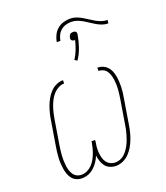

<svg xmlns="http://www.w3.org/2000/svg" viewBox="-151 -935 902 1046"><g transform="rotate(-20 300.0 -412.0)"><path d="M144 8Q127 8 112 1.5Q97 -5 87.5 -17Q78 -29 72.5 -44Q67 -59 64.5 -75Q62 -91 61 -107.5Q60 -124 61 -141Q62 -158 64 -175Q66 -192 69 -208L92 -348Q95 -368 100 -387.5Q105 -407 112 -426Q119 -445 129.5 -463.5Q140 -482 155 -497.5Q170 -513 189 -521.5Q208 -530 228 -530V-511Q211 -511 194 -502Q177 -493 164.5 -479Q152 -465 143.5 -448.5Q135 -432 129 -414.5Q123 -397 119 -380Q115 -363 112 -345L89 -205Q87 -191 85 -176Q83 -161 82 -146.5Q81 -132 81.5 -117.5Q82 -103 83.5 -88.5Q85 -74 89 -60.5Q93 -47 100.5 -35.5Q108 -24 120.5 -17.5Q133 -11 147 -11Q164 -11 179.5 -18Q195 -25 207.5 -37.5Q220 -50 228.5 -65Q237 -80 243 -95.5Q249 -111 253 -127Q257 -143 260 -159V-164H281V-159Q278 -143 276.5 -127Q275 -111 276 -95.5Q277 -80 280.5 -65Q284 -50 292.5 -37.5Q301 -25 314.5 -18Q328 -11 344 -11Q357 -11 371 -16Q385 -21 396 -31Q407 -41 415.5 -53Q424 -65 430.5 -77.5Q437 -90 442 -103.5Q447 -117 451 -130.5Q455 -144 458 -157.5Q461 -171 463 -185L486 -325Q488 -339 490 -353Q492 -367 493 -381.5Q494 -396 493.5 -410Q493 -424 491 -437.5Q489 -451 485 -464Q481 -477 473.5 -488Q466 -499 453.5 -505Q441 -511 427 -511V-530Q444 -530 458.5 -524Q473 -518 483.5 -507Q494 -496 500 -481.5Q506 -467 509 -451.5Q512 -436 513 -420Q514 -404 513.5 -387.5Q513 -371 511 -354.5Q509 -338 506 -322L483 -182Q480 -161 475 -140.5Q470 -120 462.5 -100Q455 -80 444 -61Q433 -42 417.5 -26Q402 -10 381.5 -1Q361 8 341 8Q323 8 306.5 1Q290 -6 280 -19Q270 -32 264.5 -48.5Q259 -65 257 -83Q250 -65 239 -48.5Q228 -32 213.5 -19Q199 -6 181 1Q163 8 144 8ZM566 -736Q548 -736 531.5 -742Q515 -748 500.5 -756.5Q486 -765 472 -774.5Q458 -784 443.5 -792.5Q429 -801 412.5 -807Q396 -813 378 -813Q362 -813 346.5 -808.5Q331 -804 318 -793Q305 -782 298 -767Q291 -752 288 -736H267Q270 -755 279 -774Q288 -793 303.5 -806.5Q319 -820 339 -826Q359 -832 378 -832Q396 -832 413 -826Q430 -820 444.5 -811.5Q459 -803 473.5 -793.5Q488 -784 502.5 -775.5Q517 -767 534 -761Q551 -755 569 -755ZM339 -603 324 -612Q339 -635 349 -661Q359 -687 365 -713Q364 -713 363.5 -713Q363 -713 362 -713Q357 -713 353 -714.5Q349 -716 346 -719Q343 -722 342.5 -726.5Q342 -731 343 -736Q344 -740 346 -744.5Q348 -749 351.5 -752.5Q355 -756 360 -757Q365 -758 369 -758Q374 -758 378 -757Q382 -756 385 -752.5Q388 -749 388.5 -744.5Q389 -740 388 -736Q382 -701 370.5 -667Q359 -633 339 -603Z"/></g></svg>

Font: Iosevka Curly ThExObl
Style: Regular
Weight: 100
Width: 7
Italic angle: -9°
Monospace: yes
Designer: Belleve Invis
Foundry: Belleve Invis
Version: Version 11.1.0; ttfautohint (v1.8.3)